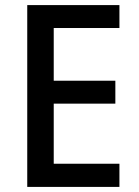

<svg xmlns="http://www.w3.org/2000/svg" viewBox="-20 -734 544 754"><path d="M449 0H87V-714H449V-624H191V-417H433V-327H191V-91H449Z"/></svg>

Font: Noto Sans Gujarati UI SemiCondensed Medium
Style: Regular
Weight: 500
Width: 4
Designer: Jelle Bosma - Monotype Design Team, Universal Thirst
Foundry: Monotype Imaging Inc.
Version: Version 2.106; ttfautohint (v1.8.4.7-5d5b)